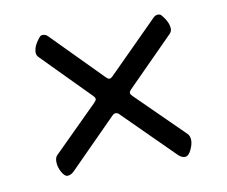

<svg xmlns="http://www.w3.org/2000/svg" viewBox="-54 -520 635 537"><g transform="rotate(-10 263.0 -251.5)"><path d="M412 -58 270 -199Q266 -203 261 -203Q256 -203 251 -198L117 -63Q108 -54 98 -54Q90 -54 82 -68.5Q74 -83 74 -98Q74 -110 80 -116L207 -242Q213 -248 213 -252Q213 -256 207 -262L76 -395Q70 -401 70 -409Q70 -428 90 -451Q93 -454 98 -454Q106 -454 112 -448L252 -306Q257 -301 261 -301Q265 -301 270 -306L412 -448Q418 -454 425 -454Q431 -454 434 -451Q454 -428 454 -409Q454 -401 448 -395L315 -261Q310 -256 310 -252Q310 -248 315 -243L449 -111Q456 -104 456 -92Q456 -80 448.5 -64.5Q441 -49 431 -49Q421 -49 412 -58Z"/></g></svg>

Font: EB Garamond ExtraBold
Style: Regular
Weight: 800
Designer: Georg Duffner and Octavio Pardo
Foundry: Georg Duffner
Version: Version 1.000